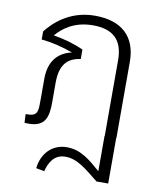

<svg xmlns="http://www.w3.org/2000/svg" viewBox="-88 -642 794 940"><g transform="rotate(10 309.0 -172.0)"><path d="M308 -571C178 -571 102 -491 71 -451V-411C123 -406 176 -393 228 -374C160 -359 117 -312 117 -223V-124C117 -65 119 -38 67 -38H57L59 5C69 6 73 6 80 6C162 6 175 -45 175 -115V-214C175 -306 212 -341 276 -350V-397C228 -419 176 -433 126 -441C156 -476 211 -523 307 -523C405 -523 457 -478 457 -376V0H456V176C407 134 358 87 285 87C212 87 162 140 154 214L195 222C206 178 230 134 285 134C345 134 388 173 456 227H514V0H515V-378C515 -503 442 -571 308 -571Z"/></g></svg>

Font: FiraGO Light
Style: Regular
Weight: 300
Designer: bBox Type
Foundry: bBox Type GmbH
Version: Version 1.001;PS 001.001;hotconv 1.0.88;makeotf.lib2.5.64775